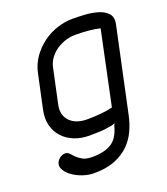

<svg xmlns="http://www.w3.org/2000/svg" viewBox="-135 -648 800 920"><g transform="rotate(-20 265.5 -188.5)"><path d="M453 -465Q428 -471 396.5 -474Q365 -477 339 -477H327Q301 -477 276.5 -469Q252 -461 230.5 -446.5Q209 -432 194 -411Q179 -390 174 -364L137 -191Q131 -164 137 -142.5Q143 -121 158 -106.5Q173 -92 194.5 -84.5Q216 -77 242 -77H252Q279 -77 312.5 -80Q346 -83 374 -90ZM437 -28Q429 11 412 48Q395 85 366 113.5Q337 142 293.5 159.5Q250 177 188 177Q159 177 131 167.5Q103 158 82 143.5Q61 129 49.5 111.5Q38 94 41 79Q44 63 58 51.5Q72 40 88 40Q100 40 108.5 49.5Q117 59 128.5 70.5Q140 82 157.5 91.5Q175 101 204 101Q239 101 264.5 94.5Q290 88 307.5 75.5Q325 63 336.5 43Q348 23 355 -4L360 -15Q357 -14 353.5 -12.5Q350 -11 348 -10Q307 -2 277.5 -1Q248 0 226 0Q185 0 150.5 -14Q116 -28 93 -53Q70 -78 60.5 -113Q51 -148 60 -191L97 -364Q106 -408 130.5 -443Q155 -478 189 -503Q223 -528 262.5 -541Q302 -554 343 -554Q368 -554 403 -552Q438 -550 469 -541Q500 -532 518 -512.5Q536 -493 529 -459Z"/></g></svg>

Font: VDS Compensated
Style: Light Italic
Weight: 300
Italic angle: -12°
Designer: artmaker
Foundry: artmaker
Version: Version 1.000 2012 initial release